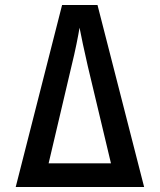

<svg xmlns="http://www.w3.org/2000/svg" viewBox="-20 -750 640 770"><path d="M229 -730 43 0H558L371 -730ZM267 -486C282 -546 294 -608 299 -639C305 -608 318 -545 332 -485L425 -95H175Z"/></svg>

Font: Tekne LDO SemiBold
Style: Regular
Weight: 600
Monospace: yes
Designer: Alessio Laiso, Mario Rullo, Paolo Rosset
Foundry: Alessio Laiso
Version: Version 1.000;hotconv 1.0.109;makeotfexe 2.5.65596